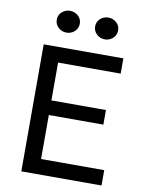

<svg xmlns="http://www.w3.org/2000/svg" viewBox="-97 -973 799 1042"><g transform="rotate(10 302.5 -452.0)"><path d="M94 0V-700H533V-616H188V-407.5H488.5V-327H188V-84.5H536V0ZM204 -784Q178.5 -784 159.5 -801.2Q140.5 -818.5 140.5 -844.5Q140.5 -861.5 149.2 -875Q158 -888.5 172.5 -896.2Q187 -904 204 -904Q229 -904 248.2 -887.2Q267.5 -870.5 267.5 -844.5Q267.5 -827 258.8 -813.2Q250 -799.5 235.5 -791.8Q221 -784 204 -784ZM415.5 -784Q390 -784 371 -801.2Q352 -818.5 352 -844.5Q352 -861.5 360.5 -875Q369 -888.5 383.5 -896.2Q398 -904 415.5 -904Q440.5 -904 459.5 -887.2Q478.5 -870.5 478.5 -844.5Q478.5 -827 469.8 -813.2Q461 -799.5 446.5 -791.8Q432 -784 415.5 -784Z"/></g></svg>

Font: Geologica Cursive Light
Style: Regular
Weight: 300
Designer: Sindre Bremnes, Frode Helland
Foundry: Monokrom Skriftforlag AS
Version: Version 1.010;gftools[0.9.28]